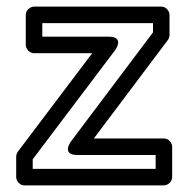

<svg xmlns="http://www.w3.org/2000/svg" viewBox="-20 -536 575 581"><path d="M79 -25V-54L329 -385C329 -385 358 -425 309 -425H108V-466H443V-438L194 -107C194 -107 165 -67 214 -67H451V-25ZM29 0C29 11 39 25 54 25H476C487 25 501 15 501 0V-92C501 -103 491 -117 476 -117H264L488 -415C491 -419 493 -425 493 -430V-491C493 -502 483 -516 468 -516H83C72 -516 58 -506 58 -491V-400C58 -389 68 -375 83 -375H259L34 -77C31 -73 29 -67 29 -62Z"/></svg>

Font: Falling Sky
Style: ExtOu
Weight: 400
Designer: Paul D. Hunt
Foundry: Adobe Systems Incorporated
Version: Version 1.02